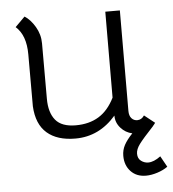

<svg xmlns="http://www.w3.org/2000/svg" viewBox="-51 -556 711 788"><g transform="rotate(-5 304.5 -162.0)"><path d="M609 156Q591 169 566 177Q541 185 519 185Q480 185 456.5 160Q433 135 433 96Q433 72 444 51.5Q455 31 478 7Q450 1 430.5 -21Q411 -43 411 -72Q342 8 244 8Q169 8 127 -28.5Q85 -65 81 -139V-353Q81 -432 39 -469L79 -509Q103 -494 122 -462Q141 -430 141 -393V-165Q141 -108 166.5 -77Q192 -46 250 -46Q305 -46 344.5 -70Q384 -94 410 -146L411 -500H471L470 -86Q470 -66 479.5 -55.5Q489 -45 503 -45Q521 -45 532 -62L575 -28L569 -20L567 -18Q565 -16 565 -15Q521 32 505.5 53Q490 74 490 92Q490 112 503.5 122Q517 132 533 132Q556 132 584 111Z"/></g></svg>

Font: Bellota
Style: Regular
Weight: 400
Designer: Kemie Guaida
Foundry: Kemie Guaida
Version: Version 4.001